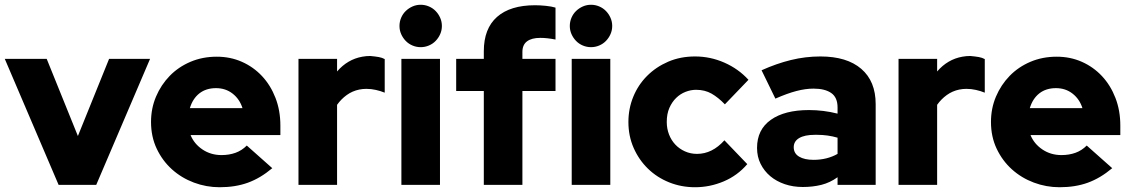

<svg xmlns="http://www.w3.org/2000/svg" viewBox="-22 -776 4749 806"><path d="M224 0 -2 -529H174L305 -205L436 -529H608L382 0Z M1121 -70Q1071 -28 1018.5 -9Q966 10 900 10Q844 10 792 -9.5Q740 -29 700 -65Q660 -101 636 -151.5Q612 -202 612 -264Q612 -321 633 -370.5Q654 -420 690.5 -457.5Q727 -495 777.5 -516.5Q828 -538 888 -538Q945 -538 993.5 -516.5Q1042 -495 1078 -456.5Q1114 -418 1134.5 -365Q1155 -312 1155 -249V-209H778Q793 -172 828 -148.5Q863 -125 908 -125Q940 -125 966.5 -134.5Q993 -144 1014 -165Q1041 -141 1067.5 -117.5Q1094 -94 1121 -70ZM885 -406Q843 -406 815 -384Q787 -362 775 -322H996Q984 -360 954.5 -383Q925 -406 885 -406Z M1231 0V-529H1393V-476Q1437 -527 1499 -538Q1515 -541 1532 -541Q1554 -539 1568 -536.5Q1582 -534 1593 -528V-387Q1576 -394 1556 -398.5Q1536 -403 1516 -403Q1501 -403 1486 -400Q1457 -394 1433.5 -377Q1410 -360 1393 -336V0Z M1744 -578Q1726 -578 1709.5 -585Q1693 -592 1681 -604.5Q1669 -617 1662 -633Q1655 -649 1655 -667Q1655 -685 1662 -701.5Q1669 -718 1681.5 -730Q1694 -742 1710 -749Q1726 -756 1744 -756Q1762 -756 1778.5 -749Q1795 -742 1807 -729.5Q1819 -717 1826 -701Q1833 -685 1833 -667Q1833 -649 1826 -633Q1819 -617 1807 -604.5Q1795 -592 1778.5 -585Q1762 -578 1744 -578ZM1825 -529V0H1663V-529Z M1893 -529H2009V-561Q2009 -656 2064.5 -705Q2120 -754 2224 -754Q2245 -754 2269.5 -751.5Q2294 -749 2310 -744V-610Q2275 -617 2246 -617Q2210 -617 2190.5 -602.5Q2171 -588 2171 -558V-529H2310V-394H2171V0H2009V-394H1893Z M2459 -578Q2441 -578 2424.5 -585Q2408 -592 2396 -604.5Q2384 -617 2377 -633Q2370 -649 2370 -667Q2370 -685 2377 -701.5Q2384 -718 2396.5 -730Q2409 -742 2425 -749Q2441 -756 2459 -756Q2477 -756 2493.5 -749Q2510 -742 2522 -729.5Q2534 -717 2541 -701Q2548 -685 2548 -667Q2548 -649 2541 -633Q2534 -617 2522 -604.5Q2510 -592 2493.5 -585Q2477 -578 2459 -578ZM2540 -529V0H2378V-529Z M2904 -130Q2968 -130 3019 -187Q3043 -162 3067 -137Q3091 -112 3115 -87Q3074 -39 3016 -14.5Q2958 10 2896 10Q2838 10 2787 -10.5Q2736 -31 2698 -68Q2660 -105 2638 -155Q2616 -205 2616 -264Q2616 -320 2636.5 -370Q2657 -420 2694.5 -457.5Q2732 -495 2783 -517Q2834 -539 2896 -539Q2960 -539 3019 -513Q3078 -487 3120 -441Q3095 -415 3070.5 -389.5Q3046 -364 3021 -338Q2993 -367 2965 -383Q2937 -399 2900 -399Q2878 -399 2856 -390.5Q2834 -382 2816.5 -365Q2799 -348 2788 -323Q2777 -298 2777 -264Q2777 -236 2786.5 -211.5Q2796 -187 2813 -169Q2830 -151 2853.5 -140.5Q2877 -130 2904 -130Z M3348 9Q3307 9 3272 -3Q3237 -15 3211.5 -36.5Q3186 -58 3171 -88Q3156 -118 3156 -155Q3156 -232 3214 -273Q3272 -314 3374 -314Q3435 -314 3494 -299V-325Q3494 -367 3467.5 -385.5Q3441 -404 3393 -404Q3360 -404 3321.5 -394Q3283 -384 3233 -362Q3219 -392 3204 -421.5Q3189 -451 3175 -481Q3237 -509 3298 -524Q3359 -539 3422 -539Q3533 -539 3593.5 -487Q3654 -435 3654 -339V0H3494V-32Q3462 -9 3426 0Q3390 9 3348 9ZM3310 -158Q3310 -132 3332.5 -118.5Q3355 -105 3393 -105Q3450 -105 3494 -130V-198Q3453 -210 3409 -210H3398Q3356 -210 3333 -196.5Q3310 -183 3310 -158Z M3750 0V-529H3912V-476Q3956 -527 4018 -538Q4034 -541 4051 -541Q4073 -539 4087 -536.5Q4101 -534 4112 -528V-387Q4095 -394 4075 -398.5Q4055 -403 4035 -403Q4020 -403 4005 -400Q3976 -394 3952.5 -377Q3929 -360 3912 -336V0Z M4647 -70Q4597 -28 4544.5 -9Q4492 10 4426 10Q4370 10 4318 -9.5Q4266 -29 4226 -65Q4186 -101 4162 -151.5Q4138 -202 4138 -264Q4138 -321 4159 -370.5Q4180 -420 4216.5 -457.5Q4253 -495 4303.5 -516.5Q4354 -538 4414 -538Q4471 -538 4519.5 -516.5Q4568 -495 4604 -456.5Q4640 -418 4660.5 -365Q4681 -312 4681 -249V-209H4304Q4319 -172 4354 -148.5Q4389 -125 4434 -125Q4466 -125 4492.5 -134.5Q4519 -144 4540 -165Q4567 -141 4593.5 -117.5Q4620 -94 4647 -70ZM4411 -406Q4369 -406 4341 -384Q4313 -362 4301 -322H4522Q4510 -360 4480.5 -383Q4451 -406 4411 -406Z"/></svg>

Font: Rosa Sans Black
Style: Regular
Weight: 900
Designer: Pentagram / MCKL
Foundry: Pentagram / MCKL
Version: Version 1.005;September 16, 2019;FontCreator 11.5.0.2425 64-